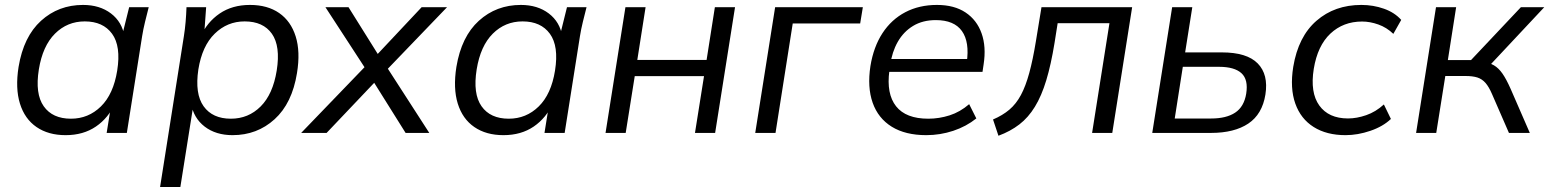

<svg xmlns="http://www.w3.org/2000/svg" viewBox="-20 -531 6189 767"><path d="M242.1 8.9Q173.1 8.9 125.9 -23.5Q78.7 -55.9 59.7 -117.1Q40.7 -178.2 54.2 -263.8Q74.2 -384.7 143.9 -448Q213.7 -511.3 311.7 -511.3Q378.4 -511.3 423.2 -477.3Q468 -443.4 477.5 -384.5L466.4 -383.1L496 -502.3H574.1Q566.7 -472.9 559.4 -443.6Q552.2 -414.2 547.7 -385.9L486.7 0H406.1L425.3 -119.7H440.2Q413.6 -59.9 363.2 -25.5Q312.8 8.9 242.1 8.9ZM263.4 -56.8Q333.1 -56.8 383.1 -105.8Q433.1 -154.8 448.2 -249.1Q463.8 -346.6 427.7 -396.1Q391.7 -445.5 318.5 -445.5Q248.8 -445.5 199.6 -396.5Q150.4 -347.5 135.2 -253.8Q119.6 -156.2 154.7 -106.5Q189.7 -56.8 263.4 -56.8Z M619.5 216 714.5 -385.9Q719 -414.2 721.5 -443.6Q724 -472.9 725 -502.3H803.5L794.9 -383.1H780.4Q807 -442.5 857.4 -476.9Q907.8 -511.3 978.6 -511.3Q1048.6 -511.3 1095.3 -478.9Q1142 -446.5 1161.2 -385.5Q1180.4 -324.6 1166.4 -239.1Q1146.9 -118.1 1076.9 -54.6Q1007 8.9 909 8.9Q842.3 8.9 797.7 -25.2Q753.2 -59.4 743.1 -118.3H753.6L700.5 216ZM902.2 -56.8Q972.3 -56.8 1021.3 -105.8Q1070.3 -154.8 1085.4 -249.1Q1101 -346.6 1066.2 -396.1Q1031.4 -445.5 957.2 -445.5Q888 -445.5 837.8 -396.5Q787.5 -347.5 772.4 -253.8Q757.8 -156.2 793.4 -106.5Q829 -56.8 902.2 -56.8Z M1183.1 0 1452.5 -279.5 1451.5 -238.9 1280 -502.3H1372.2L1500.4 -297.3H1471.8L1664.4 -502.3H1765.9L1514.1 -240.5L1516 -277.3L1694.9 0H1600.3L1463.1 -219H1492.7L1284.7 0Z M1991.1 8.9Q1922.1 8.9 1874.9 -23.5Q1827.7 -55.9 1808.7 -117.1Q1789.7 -178.2 1803.2 -263.8Q1823.2 -384.7 1892.9 -448Q1962.7 -511.3 2060.7 -511.3Q2127.4 -511.3 2172.2 -477.3Q2217 -443.4 2226.5 -384.5L2215.4 -383.1L2245 -502.3H2323.1Q2315.7 -472.9 2308.4 -443.6Q2301.2 -414.2 2296.7 -385.9L2235.7 0H2155.1L2174.3 -119.7H2189.2Q2162.6 -59.9 2112.2 -25.5Q2061.8 8.9 1991.1 8.9ZM2012.4 -56.8Q2082.1 -56.8 2132.1 -105.8Q2182.1 -154.8 2197.2 -249.1Q2212.8 -346.6 2176.7 -396.1Q2140.7 -445.5 2067.5 -445.5Q1997.8 -445.5 1948.6 -396.5Q1899.4 -347.5 1884.2 -253.8Q1868.6 -156.2 1903.7 -106.5Q1938.7 -56.8 2012.4 -56.8Z M2399 0 2478.5 -502.3H2559L2525.9 -291.6H2802.7L2835.8 -502.3H2916.3L2836.8 0H2756.3L2792.4 -226.9H2515.7L2479.5 0Z M2997 0 3076.5 -502.3H3426.9L3416.2 -437.2H3146.8L3078 0Z M3680.2 8.9Q3597 8.9 3542.5 -24.7Q3488 -58.4 3466.1 -120.6Q3444.2 -182.8 3457.2 -267.3Q3469.8 -344.3 3505.5 -398.8Q3541.2 -453.3 3596.6 -482.3Q3652 -511.3 3722.9 -511.3Q3792.2 -511.3 3837.3 -481.1Q3882.4 -451 3901.3 -397.6Q3920.3 -344.2 3909.3 -273.4L3904.9 -244H3515.6L3523.5 -295.2H3859.7L3841.8 -280.8Q3853.9 -362.9 3822.8 -406.8Q3791.7 -450.7 3718.4 -450.7Q3665.8 -450.7 3627.6 -427.5Q3589.4 -404.3 3566.4 -363.9Q3543.4 -323.5 3536.4 -271.9L3532.9 -248.5Q3520.4 -156.2 3559.6 -106.5Q3598.9 -56.8 3688.3 -56.8Q3731.5 -56.8 3773.5 -70.2Q3815.5 -83.6 3851.6 -114.9L3880.2 -57.9Q3840.2 -25.8 3788 -8.4Q3735.7 8.9 3680.2 8.9Z M3968.6 11.3 3946.9 -53.7Q3985.1 -70 4012.2 -92.9Q4039.3 -115.9 4058.4 -151.5Q4077.4 -187 4091.7 -239.5Q4106.1 -292 4118.2 -366.2L4140.5 -502.3H4502.7L4423.3 0H4342.7L4412 -438.2H4205.1L4192.6 -359.1Q4178.5 -272.7 4159.6 -210.2Q4140.7 -147.8 4114.3 -104.7Q4088 -61.6 4052.2 -34Q4016.4 -6.4 3968.6 11.3Z M4583 0 4662.5 -502.3H4743L4714.4 -321.7H4861.1Q4961.3 -321.7 5004.4 -277.5Q5047.6 -233.4 5035.1 -153.6Q5022.6 -74.8 4966.8 -37.4Q4911 0 4817.2 0ZM4672.8 -57.6H4817.9Q4879 -57.6 4914.3 -81.1Q4949.7 -104.5 4958.3 -156.6Q4967.3 -213.1 4939.3 -238.6Q4911.3 -264.1 4849.8 -264.1H4705.1Z M5355.1 8.9Q5279.5 8.9 5227.8 -23.7Q5176 -56.3 5154.4 -117.5Q5132.7 -178.7 5146.2 -263.8Q5166.2 -384.7 5239 -448Q5311.7 -511.3 5418.3 -511.3Q5465.8 -511.3 5508.5 -496.2Q5551.1 -481.2 5577.6 -451.5L5546.1 -395.7Q5519.5 -421.4 5486.1 -433.2Q5452.8 -445 5421.2 -445Q5346.1 -445 5294.7 -396.8Q5243.3 -348.5 5228.2 -255.8Q5213.1 -161.4 5250.3 -109.6Q5287.6 -57.8 5365 -57.8Q5399.8 -57.8 5437.7 -70.9Q5475.7 -84 5508.3 -113.7L5536.4 -55.8Q5504.9 -25.7 5454.4 -8.4Q5403.9 8.9 5355.1 8.9Z M5637 0 5716.5 -502.3H5797L5763.9 -291.1H5856.5L6055.7 -502.3H6149.1L5921.5 -259.4L5900.6 -284Q5929.1 -281 5947.9 -270.1Q5966.6 -259.2 5982.1 -236.9Q5997.6 -214.6 6014.8 -175.7L6091.3 0H6007.9L5940.1 -155.7Q5927.9 -184 5914.3 -199.7Q5900.6 -215.3 5882 -221.4Q5863.3 -227.4 5834.4 -227.4H5753.7L5717.5 0Z"/></svg>

Font: Mulish ExtraLight
Style: Italic
Weight: 200
Italic angle: -9°
Designer: Vernon Adams
Foundry: Vernon Adams
Version: Version 3.603